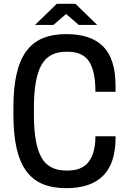

<svg xmlns="http://www.w3.org/2000/svg" viewBox="-20 -970 670 1002"><path d="M157 -370Q157 -221 195 -150.5Q233 -80 325 -80H332Q410 -80 444 -127Q478 -174 478 -259H583V-249Q583 12 325 12Q255 12 203 -9.5Q151 -31 117 -77.5Q83 -124 66.5 -196.5Q50 -269 50 -370V-410Q50 -511 66.5 -583.5Q83 -656 117 -702.5Q151 -749 203 -770.5Q255 -792 325 -792Q456 -792 519.5 -726.5Q583 -661 583 -522V-491H478Q478 -598 445 -649Q412 -700 332 -700H325Q234 -700 195.5 -629.5Q157 -559 157 -410ZM163 -840 276 -950H374L487 -840H391L325 -897L259 -840Z"/></svg>

Font: Cooper Hewitt
Style: Regular
Weight: 707
Designer: Village Type and Design LLC
Foundry: Cooper Hewitt Smithsonian Design Museum
Version: 1.000